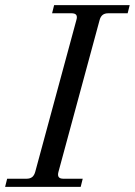

<svg xmlns="http://www.w3.org/2000/svg" viewBox="-30 -732 528 752"><path d="M-10 0H286L294 -32H218C200 -32 194 -41 199 -59L360 -653C365 -672 376 -680 394 -680H470L478 -712H182L174 -680H250C268 -680 275 -672 269 -653L108 -59C103 -41 93 -32 74 -32H-2Z"/></svg>

Font: Old Standard
Style: Italic
Weight: 400
Italic angle: -15.2°
Designer: Alexey Kryukov <alexios@thessalonica.org.ru>
Version: Version 2.0